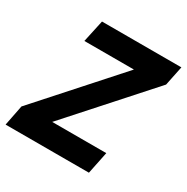

<svg xmlns="http://www.w3.org/2000/svg" viewBox="-185 -810 919 944"><g transform="rotate(30 275.0 -338.0)"><path d="M443.8 0H-29.3L-6.3 -116.2L381.8 -549.8H100.6L127.9 -675.8H578.6L555.7 -564.9L162.6 -126H469.7Z"/></g></svg>

Font: Cadman
Style: Bold Italic
Weight: 700
Italic angle: -12°
Designer: Paul James MIller
Foundry: High-Logic / Made with FontCreator
Version: Version 2.114;March 28, 2021;FontCreator 13.0.0.2683 64-bit